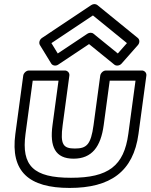

<svg xmlns="http://www.w3.org/2000/svg" viewBox="-20 -885 741 945"><path d="M233.1 -672.8 437.4 -809 604.8 -672.8 559.9 -621.8 440 -719.2C431.9 -725.7 419.3 -725 410.5 -719.2L264.3 -621.8ZM186.6 -698.2C174.2 -689.9 170 -673.9 176.6 -663L232.3 -572C238.2 -562.4 253.7 -558.4 266.4 -566.8L418.3 -668L542.9 -566.8C551.6 -559.7 568.3 -560.6 578.4 -572L658.7 -663C668.6 -674.3 668 -690.2 658.2 -698.2L459.1 -860.2C451.8 -866.1 439.4 -866.7 429.5 -860.2ZM94.4 -513 55.6 -226C30.4 -39.9 122.5 40 322.6 40C522.7 40 636.4 -39.9 661.6 -226L700.4 -513C702.4 -528.1 689.5 -538 678.7 -538H501.7C486.6 -538 474.8 -523.7 473.4 -513L440.4 -269C427.3 -172.6 406 -154 348.8 -154C291.6 -154 275.3 -172.6 288.4 -269L321.4 -513C323.4 -528.1 310.5 -538 299.7 -538H122.7C107.6 -538 95.8 -523.7 94.4 -513ZM141 -488H268L238.4 -269C224.1 -163.4 251.3 -104 342.1 -104C432.8 -104 476.1 -163.4 490.4 -269L520 -488H647L611.6 -226C590.2 -68.1 513.2 -10 329.4 -10C145.5 -10 84.2 -68.1 105.6 -226Z"/></svg>

Font: Hussar Techniczny
Style: Bold 
Weight: 700
Foundry: Cannot Into Space Fonts
Version: Version 0.77